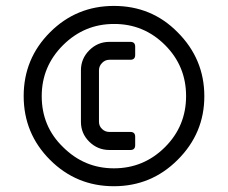

<svg xmlns="http://www.w3.org/2000/svg" viewBox="-20 -645 790 665"><path d="M374.5 -624.5Q505.4 -624.5 595.2 -533.2Q687.5 -440.9 687.7 -312.3Q688 -183.6 595.2 -91.3Q503.9 0 374.3 0Q244.6 0 153.3 -91.3Q62 -182.6 62 -312.3Q62 -441.9 153.3 -533.2Q244.6 -624.5 374.5 -624.5ZM374.5 -62Q478 -62 551.8 -135.7Q624.5 -208.5 624.5 -312.3Q624.5 -416 551.8 -488.8Q478 -562.5 374.5 -562Q272 -562 198.2 -488.5Q124.5 -415 124.5 -312Q124.5 -207 198.2 -135.7Q272 -62 374.5 -62ZM448.2 -483.4V-454.6Q448.2 -438 431.6 -438H358.9Q344.2 -438 333.5 -427Q322.8 -416 322.8 -401.4V-223.1Q322.8 -208.5 333.5 -198.2Q344.2 -188 358.9 -188H431.6Q448.2 -188 448.2 -171.4V-142.1Q448.2 -125.5 431.6 -125.5H358.9Q318.4 -125.5 289.3 -154.1Q260.3 -182.6 260.3 -223.1V-401.4Q260.3 -441.9 289.3 -470.9Q318.4 -500 358.9 -500H431.6Q448.2 -500 448.2 -483.4Z"/></svg>

Font: GOSTRUS
Style: type_B
Weight: 400
Designer: Юрий и Татьяна Кривогуз
Version: Version 02.00